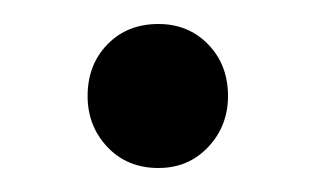

<svg xmlns="http://www.w3.org/2000/svg" viewBox="-20 -420 264 160"><path d="M112 -280Q86 -280 69.5 -297.5Q53 -315 53 -340Q53 -366 69.5 -383Q86 -400 112 -400Q137 -400 153.5 -383Q170 -366 170 -340Q170 -315 153.5 -297.5Q137 -280 112 -280Z"/></svg>

Font: Host Grotesk Light
Style: Regular
Weight: 400
Version: Version 1.003